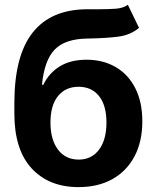

<svg xmlns="http://www.w3.org/2000/svg" viewBox="-20 -766 650 797"><path d="M510.7 -746.1 557.1 -650.4Q522 -621.1 473.6 -614.3Q425.3 -607.4 343.8 -606Q250.5 -605 207.3 -560.5Q164.1 -516.1 154.3 -414.1H159.7Q184.1 -463.9 229 -491Q273.9 -518.1 338.9 -518.1Q408.2 -518.1 460.4 -487.5Q512.7 -457 541.7 -399.7Q570.8 -342.3 570.8 -262.2Q570.8 -178.7 538.6 -117.4Q506.3 -56.2 447 -22.7Q387.7 10.7 306.2 10.7Q183.1 10.7 111.3 -67.1Q39.6 -145 39.6 -294.4V-339.4Q40 -535.2 115.5 -630.6Q190.9 -726.1 338.4 -727.5Q350.6 -727.5 361.8 -727.5Q373 -727.5 383.8 -727.5Q427.2 -727.5 459.2 -729.7Q491.2 -731.9 510.7 -746.1ZM306.6 -103.5Q360.4 -103.5 391.1 -144.8Q421.9 -186 421.9 -257.3Q421.9 -328.6 391.1 -367.2Q360.4 -405.8 306.2 -405.8Q252 -405.8 220.7 -367.2Q189.5 -328.6 189.5 -257.3Q189.5 -186.5 220.7 -145Q252 -103.5 306.6 -103.5Z"/></svg>

Font: Inter-Bold
Style: Bold
Weight: 700
Designer: Rasmus Andersson
Foundry: rsms
Version: Version 4.000;git-a52131595